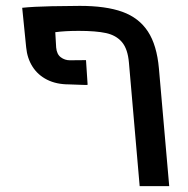

<svg xmlns="http://www.w3.org/2000/svg" viewBox="-20 -633 640 653"><path d="M555.5 0 520.5 -400Q513.5 -479.5 483 -526Q452.5 -572.5 396.2 -592.8Q340 -613 251.5 -613Q217.5 -613 155.2 -611.8Q93 -610.5 55.5 -606.5L69 -472Q72.5 -435 90.5 -406.5Q108.5 -378 140 -362Q171.5 -346 214.5 -346Q223 -346 256 -344.5L272.5 -344Q278 -344 278 -345L272.5 -428.5L217.5 -428Q200.5 -428 186.8 -438.2Q173 -448.5 171 -471.5L168 -523.5Q201 -528 247.5 -528Q306.5 -528 340.8 -520.5Q375 -513 394.8 -489.8Q414.5 -466.5 418.5 -420L455 0Z"/></svg>

Font: JuliaMono
Style: Bold Italic
Weight: 700
Italic angle: -9°
Monospace: yes
Designer: cormullion
Foundry: corm
Version: Version 0.057; ttfautohint (v1.8.4)